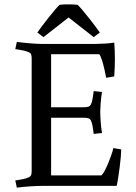

<svg xmlns="http://www.w3.org/2000/svg" viewBox="-20 -851 623 879"><path d="M214 -312V-48H444Q454 -57 465.5 -81.5Q477 -106 486.5 -132.5Q496 -159 499 -173L535 -167Q535 -155 533 -132Q531 -109 527.5 -82.5Q524 -56 520.5 -33.5Q517 -11 514 0H170Q151 0 120 2Q89 4 57 8L50 -25Q50 -25 61 -26.5Q72 -28 86 -31Q100 -34 109 -38Q120 -43 122.5 -49.5Q125 -56 125 -69V-583Q125 -595 122.5 -602Q120 -609 109 -613Q100 -617 86 -620Q72 -623 61 -624.5Q50 -626 50 -626L57 -659Q89 -655 120 -652.5Q151 -650 170 -650H421Q437 -650 460.5 -651.5Q484 -653 503 -656Q506 -619 506 -581.5Q506 -544 503 -501L466 -495Q464 -507 459 -529.5Q454 -552 447.5 -573.5Q441 -595 434 -603H214V-360H364Q376 -360 384.5 -362.5Q393 -365 397 -375Q401 -383 403.5 -397Q406 -411 407.5 -422.5Q409 -434 409 -434L447 -430Q443 -407 441 -379.5Q439 -352 439 -336Q439 -320 441 -292.5Q443 -265 447 -242L409 -238Q409 -238 407.5 -249.5Q406 -261 403.5 -275Q401 -289 397 -297Q393 -307 384.5 -309.5Q376 -312 364 -312ZM151 -702Q154 -707 167.5 -725Q181 -743 198.5 -765.5Q216 -788 231.5 -806Q247 -824 253 -829Q259 -830 270.5 -830.5Q282 -831 294 -831Q305 -831 317 -830.5Q329 -830 335 -829Q341 -824 356.5 -806Q372 -788 389.5 -765.5Q407 -743 420.5 -725Q434 -707 437 -702L409 -681L294 -771L179 -681Z"/></svg>

Font: Buenard
Style: Regular
Weight: 400
Version: Version 2.000